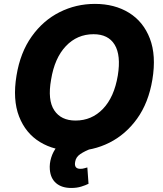

<svg xmlns="http://www.w3.org/2000/svg" viewBox="-20 -757 829 976"><path d="M754.6 -352.3Q735.1 -234.7 677 -153.9Q619 -73.2 535.9 -31.6Q452.8 9.9 357.6 9.9Q257.1 9.9 183.6 -34.8Q110.1 -79.5 76.9 -165.1Q43.7 -250.7 63.9 -372.9Q83.1 -490.4 141.2 -571.7Q199.2 -653.1 282.8 -695.1Q366.5 -737.2 462.4 -737.2Q562.5 -737.2 635.7 -692.1Q708.8 -647 741.8 -561.1Q774.9 -475.1 754.6 -352.3ZM578.8 -372.9Q595.5 -475.9 563 -529.5Q530.5 -583.1 455.6 -583.1Q372.2 -583.1 314.8 -522.5Q257.5 -462 239.7 -352.3Q221.2 -248.6 255.7 -196.4Q290.1 -144.2 364 -144.2Q446.4 -144.2 503.4 -203.7Q560.4 -263.1 578.8 -372.9ZM342.3 198.5Q294 198.5 265.4 174.2Q236.9 149.9 233.3 104.8Q230.8 74.9 240.2 44.4Q249.6 13.8 269.2 -10.7Q288.7 -35.2 316.4 -46.9L445.7 -2.1Q410.5 11 388.1 26.3Q365.8 41.5 362.2 65Q355.1 101.2 388.8 101.2Q399.5 101.2 408.2 98.5Q416.9 95.9 424 94.1L430 177.2Q415.1 184.7 392.8 191.6Q370.4 198.5 342.3 198.5Z"/></svg>

Font: Inter UI Extra Bold
Style: Italic
Weight: 800
Italic angle: 9.39999°
Designer: Rasmus Andersson
Foundry: rsms
Version: 3.2;8d6f07862